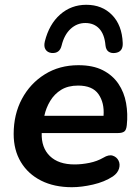

<svg xmlns="http://www.w3.org/2000/svg" viewBox="-20 -771 582 801"><path d="M280 10Q206 10 151.5 -17.5Q97 -45 67 -95Q37 -145 37 -212Q37 -294 71.5 -358.5Q106 -423 167 -461Q228 -499 307 -499Q368 -499 409 -478Q450 -457 474 -421.5Q498 -386 506 -341Q514 -296 509 -249Q507 -228 498 -222Q489 -216 473 -216H154Q152 -155 188 -120Q224 -85 291 -85Q321 -85 353 -91.5Q385 -98 411 -113Q434 -127 450.5 -121.5Q467 -116 474.5 -101Q482 -86 476.5 -67.5Q471 -49 451 -35Q416 -12 368 -1Q320 10 280 10ZM306 -414Q264 -414 235.5 -396.5Q207 -379 189.5 -350Q172 -321 165 -288H412Q416 -342 391 -378Q366 -414 306 -414ZM195 -550Q178 -552 170 -564.5Q162 -577 167 -598Q185 -670 231 -710.5Q277 -751 340 -751Q406 -751 447.5 -708.5Q489 -666 492 -592Q494 -554 460 -550Q444 -548 433 -555.5Q422 -563 420 -582Q416 -628 394 -651.5Q372 -675 336 -675Q301 -675 274.5 -650.5Q248 -626 237 -581Q229 -547 195 -550Z"/></svg>

Font: Nunito
Style: Bold Italic
Weight: 700
Italic angle: -9°
Designer: Vernon Adams
Foundry: Vernon Adams
Version: Version 3.601; ttfautohint (v1.8.2.53-6de2)